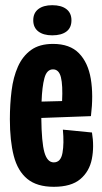

<svg xmlns="http://www.w3.org/2000/svg" viewBox="-20 -708 394 739"><path d="M187 11Q122 11 85 -19.5Q48 -50 33 -108Q18 -166 18 -249Q18 -306 24.5 -358.5Q31 -411 49 -451.5Q67 -492 99.5 -515.5Q132 -539 184 -539Q249 -539 284 -503Q319 -467 329.5 -404.5Q340 -342 330 -261L139 -254Q140 -160 151 -121.5Q162 -83 187 -83Q214 -83 220.5 -119.5Q227 -156 222 -209L334 -198Q343 -144 333.5 -96Q324 -48 289 -18.5Q254 11 187 11ZM184 -441Q160 -441 151 -407.5Q142 -374 140 -317L219 -319Q222 -380 214.5 -410.5Q207 -441 184 -441ZM181 -572Q147 -572 127.5 -587Q108 -602 108 -630Q108 -658 127.5 -673Q147 -688 181 -688Q216 -688 235.5 -673Q255 -658 255 -630Q255 -601 235.5 -586.5Q216 -572 181 -572Z"/></svg>

Font: Bricolage Grotesque 96pt Condensed SemiBold
Style: Regular
Weight: 600
Width: 3
Designer: Mathieu Triay
Foundry: Atelier Triay
Version: Version 1.001; ttfautohint (v1.8.4.7-5d5b);gftools[0.9.33.de